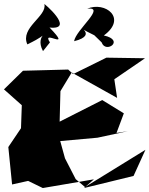

<svg xmlns="http://www.w3.org/2000/svg" viewBox="-56 -969 754 969"><path d="M532 -298 569 -397 460 -464 245 -355 249 -509 306 -603 535 -475 521 -569 676 -675 481 -678 313 -595 288 -618 60 -612 -36 -518 54 -438 50 -322 -14 -227 5 -38 86 -56 160 -20 418 -64 368 -20 618 -81 678 -213 373 -25 326 -65 272 -170 248 -257 436 -274 589 -307ZM196 -755C149 -826 315 -705 194 -830C329 -816 158 -960 168 -948C182 -886 44 -830 82 -745C228 -815 113 -800 161 -711ZM457 -755C477 -696 577 -766 468 -790C588 -877 475 -964 384 -925C482 -937 326 -818 318 -761C455 -795 292 -853 420 -791Z"/></svg>

Font: Asimov Silicon
Style: Regular
Weight: 400
Designer: Google
Version: Version 2.000980; 2014